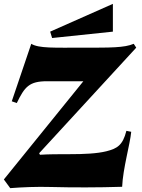

<svg xmlns="http://www.w3.org/2000/svg" viewBox="-26 -969 735 995"><path d="M27 6C91 1 165 -2 237 0C349 3 482 3 607 -1C611 -96 648 -221 654 -286L629 -291C610 -215 580 -199 525 -185C476 -173 411 -170 333 -170C278 -170 227 -170 181 -167L177 -175L680 -722L667 -742C618 -721 544 -722 407 -722C254 -722 175 -718 136 -742L35 -444L61 -435C102 -520 126 -548 218 -548H406L-6 -39ZM244 -772 559 -805V-949L234 -805Z"/></svg>

Font: Sinistre Bold
Style: Regular
Weight: 900
Designer: Jules Durand
Foundry: Collletttivo
Version: Version 69.420;Glyphs 3.2 (3217)